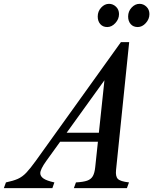

<svg xmlns="http://www.w3.org/2000/svg" viewBox="-126 -981 799 1001"><path d="M157.5 -30 147 0H-106L-95 -30Q-56.5 -38 -33 -48.5Q-9.5 -59 11 -80.5Q31.5 -102 61 -143L504.5 -761.5H547.5L479 -94.5Q475.5 -61.5 488.5 -48.2Q501.5 -35 546.5 -30L535.5 0H259L270 -30Q308 -32 328.5 -39.2Q349 -46.5 358.2 -63.2Q367.5 -80 370.5 -110L384.5 -242H187.5L115 -141.5Q84 -98 84 -78Q84 -62 101 -50.2Q118 -38.5 157.5 -30ZM221.5 -289H389.5L418.5 -562.5ZM592 -840Q569 -840 555.5 -855.2Q542 -870.5 542 -895Q542 -922 560.2 -941.5Q578.5 -961 601.5 -961Q622 -961 637.5 -946Q653 -931 653 -907.5Q653 -881.5 634.2 -860.8Q615.5 -840 592 -840ZM433 -840Q410.5 -840 397 -855.2Q383.5 -870.5 383.5 -895Q383.5 -922 401.5 -941.5Q419.5 -961 442.5 -961Q463 -961 478.8 -946Q494.5 -931 494.5 -907.5Q494.5 -881.5 475.5 -860.8Q456.5 -840 433 -840Z"/></svg>

Font: Libre Caslon Condensed SemiBold Italic
Style: Regular
Weight: 600
Italic angle: -22.583°
Designer: Pablo Impallari, Rodrigo Fuenzalida, Katja Schimmel, Ertekin Erdin
Foundry: Pablo Impallari, Rodrigo Fuenzalida
Version: Version 2.000; ttfautohint (v1.8.4.7-5d5b);gftools[0.9.33]